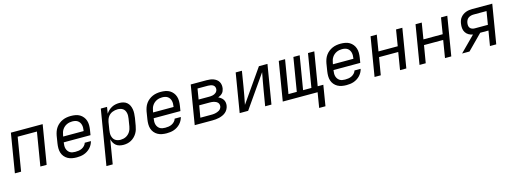

<svg xmlns="http://www.w3.org/2000/svg" viewBox="-8 -1394 6616 2475"><g transform="rotate(-15 3300.0 -156.5)"><path d="M32 0 118 -520H542L456 0H372L446 -447H189L115 0Z M857 8Q826 8 795.5 2.5Q765 -3 739 -17.5Q713 -32 694 -55Q675 -78 666 -106.5Q657 -135 657 -166.5Q657 -198 662 -230L678 -330Q683 -357 692.5 -384Q702 -411 719 -435Q736 -459 759.5 -477.5Q783 -496 809.5 -507.5Q836 -519 864 -523.5Q892 -528 919 -528Q951 -528 981.5 -522.5Q1012 -517 1037 -502Q1062 -487 1080.5 -464Q1099 -441 1108 -412.5Q1117 -384 1117 -353Q1117 -322 1112 -290L1101 -223H744L743 -218Q740 -198 739.5 -178.5Q739 -159 744 -141Q749 -123 759.5 -108Q770 -93 785 -83Q800 -73 819 -69.5Q838 -66 857 -66Q879 -66 901 -69Q923 -72 944 -82Q965 -92 981.5 -109.5Q998 -127 1004 -148H1086Q1081 -125 1068.5 -102Q1056 -79 1038.5 -60.5Q1021 -42 999 -28Q977 -14 953.5 -6Q930 2 905.5 5Q881 8 857 8ZM756 -297H1029L1030 -302Q1033 -322 1033.5 -341Q1034 -360 1029.5 -378Q1025 -396 1015 -411.5Q1005 -427 990 -437Q975 -447 956.5 -451Q938 -455 918 -455Q900 -455 881.5 -451.5Q863 -448 845 -439.5Q827 -431 812 -418Q797 -405 786 -388.5Q775 -372 769 -354Q763 -336 760 -318Z M1196 215 1318 -520H1401L1387 -433Q1401 -455 1421.5 -474Q1442 -493 1466 -505.5Q1490 -518 1515.5 -523Q1541 -528 1566 -528Q1595 -528 1621.5 -520.5Q1648 -513 1668 -495.5Q1688 -478 1699 -454Q1710 -430 1714.5 -403Q1719 -376 1717.5 -347.5Q1716 -319 1712 -290L1695 -190Q1691 -165 1683 -139.5Q1675 -114 1661 -91Q1647 -68 1627 -48.5Q1607 -29 1583 -16Q1559 -3 1533 2.5Q1507 8 1482 8Q1455 8 1429 1.5Q1403 -5 1383.5 -20.5Q1364 -36 1351.5 -58.5Q1339 -81 1333 -106L1280 215ZM1462 -65Q1479 -65 1497.5 -69Q1516 -73 1533 -81.5Q1550 -90 1564.5 -103.5Q1579 -117 1589 -133Q1599 -149 1605 -166.5Q1611 -184 1614 -202L1630 -302Q1633 -321 1633.5 -340Q1634 -359 1630 -377Q1626 -395 1617 -410.5Q1608 -426 1593.5 -436Q1579 -446 1560.5 -450.5Q1542 -455 1523 -455Q1506 -455 1488 -451.5Q1470 -448 1453 -441Q1436 -434 1421 -422Q1406 -410 1395.5 -394.5Q1385 -379 1378.5 -361.5Q1372 -344 1369 -327L1353 -227Q1350 -207 1349 -187Q1348 -167 1352 -148.5Q1356 -130 1365 -113.5Q1374 -97 1389 -86Q1404 -75 1423 -70Q1442 -65 1462 -65Z M2057 8Q2026 8 1995.5 2.5Q1965 -3 1939 -17.5Q1913 -32 1894 -55Q1875 -78 1866 -106.5Q1857 -135 1857 -166.5Q1857 -198 1862 -230L1878 -330Q1883 -357 1892.5 -384Q1902 -411 1919 -435Q1936 -459 1959.5 -477.5Q1983 -496 2009.5 -507.5Q2036 -519 2064 -523.5Q2092 -528 2119 -528Q2151 -528 2181.5 -522.5Q2212 -517 2237 -502Q2262 -487 2280.5 -464Q2299 -441 2308 -412.5Q2317 -384 2317 -353Q2317 -322 2312 -290L2301 -223H1944L1943 -218Q1940 -198 1939.5 -178.5Q1939 -159 1944 -141Q1949 -123 1959.5 -108Q1970 -93 1985 -83Q2000 -73 2019 -69.5Q2038 -66 2057 -66Q2079 -66 2101 -69Q2123 -72 2144 -82Q2165 -92 2181.5 -109.5Q2198 -127 2204 -148H2286Q2281 -125 2268.5 -102Q2256 -79 2238.5 -60.5Q2221 -42 2199 -28Q2177 -14 2153.5 -6Q2130 2 2105.5 5Q2081 8 2057 8ZM1956 -297H2229L2230 -302Q2233 -322 2233.5 -341Q2234 -360 2229.5 -378Q2225 -396 2215 -411.5Q2205 -427 2190 -437Q2175 -447 2156.5 -451Q2138 -455 2118 -455Q2100 -455 2081.5 -451.5Q2063 -448 2045 -439.5Q2027 -431 2012 -418Q1997 -405 1986 -388.5Q1975 -372 1969 -354Q1963 -336 1960 -318Z M2432 0 2518 -520H2729Q2753 -520 2776.5 -517Q2800 -514 2821 -506Q2842 -498 2860 -484.5Q2878 -471 2889 -451.5Q2900 -432 2903 -409Q2906 -386 2902 -362Q2899 -346 2892.5 -330.5Q2886 -315 2874 -302.5Q2862 -290 2847 -281.5Q2832 -273 2817 -267Q2836 -259 2852.5 -246.5Q2869 -234 2880 -217Q2891 -200 2894.5 -178.5Q2898 -157 2894 -134Q2890 -111 2878 -89Q2866 -67 2847 -51Q2828 -35 2805 -25Q2782 -15 2759 -9.5Q2736 -4 2712.5 -2Q2689 0 2666 0ZM2566 -306H2708Q2719 -306 2730.5 -307Q2742 -308 2753.5 -310.5Q2765 -313 2776 -318Q2787 -323 2796.5 -331Q2806 -339 2812 -349.5Q2818 -360 2820 -372Q2823 -390 2816.5 -406Q2810 -422 2796 -431Q2782 -440 2764.5 -443.5Q2747 -447 2729 -447H2589ZM2527 -74H2666Q2680 -74 2694.5 -74.5Q2709 -75 2723.5 -78Q2738 -81 2752.5 -86Q2767 -91 2780 -99Q2793 -107 2801.5 -120Q2810 -133 2813 -148Q2815 -163 2811 -177Q2807 -191 2797.5 -200.5Q2788 -210 2775.5 -216.5Q2763 -223 2749 -226.5Q2735 -230 2720 -231Q2705 -232 2691 -232H2554Z M3032 0 3118 -520H3201L3167 -312Q3158 -255 3147 -198.5Q3136 -142 3125 -85L3428 -520H3542L3456 0H3372L3407 -208Q3416 -265 3427 -321.5Q3438 -378 3448 -435L3145 0Z M4039 201 4072 0H3607L3693 -520H3777L3703 -74H3814L3888 -520H3972L3898 -74H4009L4083 -520H4167L4093 -74H4168L4123 201Z M4457 8Q4426 8 4395.5 2.5Q4365 -3 4339 -17.5Q4313 -32 4294 -55Q4275 -78 4266 -106.5Q4257 -135 4257 -166.5Q4257 -198 4262 -230L4278 -330Q4283 -357 4292.5 -384Q4302 -411 4319 -435Q4336 -459 4359.5 -477.5Q4383 -496 4409.5 -507.5Q4436 -519 4464 -523.5Q4492 -528 4519 -528Q4551 -528 4581.5 -522.5Q4612 -517 4637 -502Q4662 -487 4680.5 -464Q4699 -441 4708 -412.5Q4717 -384 4717 -353Q4717 -322 4712 -290L4701 -223H4344L4343 -218Q4340 -198 4339.5 -178.5Q4339 -159 4344 -141Q4349 -123 4359.5 -108Q4370 -93 4385 -83Q4400 -73 4419 -69.5Q4438 -66 4457 -66Q4479 -66 4501 -69Q4523 -72 4544 -82Q4565 -92 4581.5 -109.5Q4598 -127 4604 -148H4686Q4681 -125 4668.5 -102Q4656 -79 4638.5 -60.5Q4621 -42 4599 -28Q4577 -14 4553.5 -6Q4530 2 4505.5 5Q4481 8 4457 8ZM4356 -297H4629L4630 -302Q4633 -322 4633.5 -341Q4634 -360 4629.5 -378Q4625 -396 4615 -411.5Q4605 -427 4590 -437Q4575 -447 4556.5 -451Q4538 -455 4518 -455Q4500 -455 4481.5 -451.5Q4463 -448 4445 -439.5Q4427 -431 4412 -418Q4397 -405 4386 -388.5Q4375 -372 4369 -354Q4363 -336 4360 -318Z M4832 0 4918 -520H5001L4966 -305H5223L5258 -520H5342L5256 0H5172L5210 -232H4954L4915 0Z M5432 0 5518 -520H5601L5566 -305H5823L5858 -520H5942L5856 0H5772L5810 -232H5554L5515 0Z M6000 0 6199 -200Q6169 -205 6143.5 -220Q6118 -235 6102.5 -259.5Q6087 -284 6084 -314.5Q6081 -345 6086 -376Q6089 -397 6096.5 -417.5Q6104 -438 6118 -455.5Q6132 -473 6150.5 -486Q6169 -499 6189.5 -506.5Q6210 -514 6231 -517Q6252 -520 6273 -520H6542L6456 0H6372L6405 -198H6295L6099 0ZM6242 -271H6417L6446 -447H6273Q6255 -447 6237 -442.5Q6219 -438 6203.5 -427Q6188 -416 6179.5 -399Q6171 -382 6168 -364Q6165 -346 6167 -328Q6169 -310 6179.5 -296.5Q6190 -283 6207 -277Q6224 -271 6242 -271Z"/></g></svg>

Font: Iosevka SS04 Extended Oblique
Style: Regular
Weight: 400
Width: 7
Italic angle: -9°
Monospace: yes
Designer: Belleve Invis
Foundry: Belleve Invis
Version: Version 19.0.0; ttfautohint (v1.8.4)